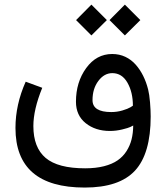

<svg xmlns="http://www.w3.org/2000/svg" viewBox="-20 -595 715 843"><path d="M641.6 -84Q641.6 79.6 572.8 154.1Q503.9 228.5 352.1 228.5Q47.9 228.5 47.9 -33.2Q47.9 -135.7 92.8 -236.3L165.5 -209.5Q126.5 -113.8 126.5 -41.5Q126.5 52.7 180.4 98.4Q234.4 144 354 144Q400.4 144 436.5 134.8Q472.7 125.5 496.3 109.1Q520 92.8 535.4 68.6Q550.8 44.4 557.6 17.1Q564.5 -10.3 564.9 -43.9Q560.5 -41.5 552 -37.4Q543.5 -33.2 516.6 -26.6Q489.7 -20 462.4 -20Q398.9 -20 356.2 -54.2Q313.5 -88.4 313.5 -148.4Q313.5 -234.4 358.4 -296.1Q403.3 -357.9 472.7 -357.9Q503.9 -357.9 530.3 -345.5Q556.6 -333 575.9 -311Q595.2 -289.1 608.6 -262Q622.1 -234.9 630.4 -202.1Q635.7 -181.2 638.7 -146Q641.6 -110.8 641.6 -84ZM386.2 -155.3Q386.2 -103 468.3 -103Q494.1 -103 517.8 -110.1Q541.5 -117.2 552.7 -124L563.5 -130.9Q563.5 -189.9 539.6 -231.9Q515.6 -273.9 473.1 -273.9Q437.5 -273.9 411.9 -239.7Q386.2 -205.6 386.2 -155.3ZM528.3 -574.7 596.2 -506.8 528.3 -439.5 460.9 -506.8ZM381.3 -574.7 449.2 -506.8 381.3 -439.5 314 -506.8Z"/></svg>

Font: Samim FD
Style: FD
Weight: 400
Foundry: DejaVu fonts team - Redesigned by Saber Rastikerdar
Version: Version 4.0.5